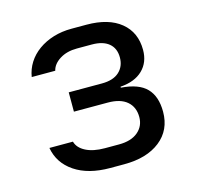

<svg xmlns="http://www.w3.org/2000/svg" viewBox="-87 -650 775 749"><g transform="rotate(-15 300.0 -275.0)"><path d="M65 -415Q70 -446 86.5 -472Q103 -498 129.5 -517Q156 -536 190 -546.5Q224 -557 264 -557H324Q413 -557 462.5 -516.5Q512 -476 512 -405Q512 -355 480 -324Q448 -293 390 -289V-285Q461 -280 493 -247Q525 -214 525 -152Q525 -78 471 -35.5Q417 7 326 7H269Q181 7 126 -30Q71 -67 60 -130H155Q162 -104 192 -88.5Q222 -73 269 -73H326Q375 -73 402.5 -96Q430 -119 430 -156Q430 -196 403.5 -219Q377 -242 326 -242H189V-320H323Q369 -320 393 -342Q417 -364 417 -400Q417 -437 393 -457Q369 -477 324 -477H264Q223 -477 194.5 -459Q166 -441 160 -415Z"/></g></svg>

Font: JetBrainsMono NF
Style: Regular
Weight: 400
Monospace: yes
Designer: Philipp Nurullin, Konstantin Bulenkov
Foundry: JetBrains
Version: Version 1.0.2; ttfautohint (v1.8.3)